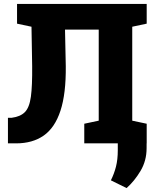

<svg xmlns="http://www.w3.org/2000/svg" viewBox="-20 -731 790 979"><path d="M20.5 0V-130.4H39.6Q84 -136.2 106.9 -159.4Q129.9 -182.6 137.5 -237.8Q145 -293 144 -394L140.6 -594.7L66.9 -610.4V-710.9H728V-610.4L654.3 -594.7V-115.7L728 -100.1V0H409.7V-100.1L483.4 -115.7V-580.1H311.5L315.4 -394Q316.9 -253.4 288.3 -166.5Q259.8 -79.6 202.9 -39.8Q146 0 62 0ZM625.5 228 545.4 188.5Q562 155.3 571.3 118.9Q580.6 82.5 580.6 35.2V-91.3H728L727.5 24.9Q727.5 88.4 696.8 140.1Q666 191.9 625.5 228Z"/></svg>

Font: Roboto Slab Black
Style: Regular
Weight: 900
Designer: Google
Version: Version 2.000; ttfautohint (v1.8.1.43-b0c9)